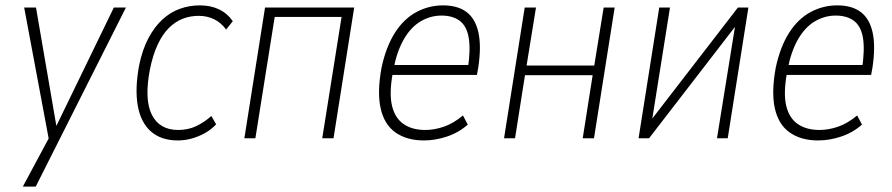

<svg xmlns="http://www.w3.org/2000/svg" viewBox="-20 -515 3320 715"><path d="M65 180 168 -12 165 21 70 -487H114L192 -34H184L404 -487H449L113 180Z M642 8Q580 8 542 -25.5Q504 -59 493 -121.5Q482 -184 498 -271Q510 -330 532.5 -372.5Q555 -415 585 -442.5Q615 -470 650.5 -482.5Q686 -495 724 -495Q765 -495 796 -480Q827 -465 847 -436L822 -405Q804 -430 778 -443Q752 -456 720 -456Q688 -456 660 -445Q632 -434 608.5 -410.5Q585 -387 567 -348.5Q549 -310 538 -255Q517 -144 545.5 -87.5Q574 -31 644 -31Q680 -31 710 -45Q740 -59 767 -83L785 -52Q766 -32 742.5 -19Q719 -6 693.5 1Q668 8 642 8Z M890 0 967 -487H1299L1222 0H1180L1252 -452H1003L931 0Z M1559 8Q1495 8 1453 -21.5Q1411 -51 1397.5 -111.5Q1384 -172 1401 -264Q1418 -342 1451 -393.5Q1484 -445 1530.5 -470Q1577 -495 1630 -495Q1684 -495 1717 -470.5Q1750 -446 1761.5 -394.5Q1773 -343 1761 -263L1756 -236H1427L1433 -273H1740L1722 -257Q1733 -331 1725.5 -374.5Q1718 -418 1692 -437.5Q1666 -457 1624 -457Q1583 -457 1546.5 -435.5Q1510 -414 1484 -369Q1458 -324 1445 -256L1442 -240Q1429 -166 1440 -120.5Q1451 -75 1483 -53Q1515 -31 1564 -31Q1597 -31 1632.5 -43Q1668 -55 1704 -85L1722 -51Q1688 -21 1644.5 -6.5Q1601 8 1559 8Z M1857 0 1934 -487H1976L1941 -271H2193L2228 -487H2269L2192 0H2150L2187 -235H1935L1898 0Z M2358 0 2435 -487H2475L2404 -41H2384L2728 -487H2767L2690 0H2650L2722 -446H2741L2397 0Z M3027 8Q2963 8 2921 -21.5Q2879 -51 2865.5 -111.5Q2852 -172 2869 -264Q2886 -342 2919 -393.5Q2952 -445 2998.5 -470Q3045 -495 3098 -495Q3152 -495 3185 -470.5Q3218 -446 3229.5 -394.5Q3241 -343 3229 -263L3224 -236H2895L2901 -273H3208L3190 -257Q3201 -331 3193.5 -374.5Q3186 -418 3160 -437.5Q3134 -457 3092 -457Q3051 -457 3014.5 -435.5Q2978 -414 2952 -369Q2926 -324 2913 -256L2910 -240Q2897 -166 2908 -120.5Q2919 -75 2951 -53Q2983 -31 3032 -31Q3065 -31 3100.5 -43Q3136 -55 3172 -85L3190 -51Q3156 -21 3112.5 -6.5Q3069 8 3027 8Z"/></svg>

Font: Nunito Sans 10pt Condensed ExtraLight
Style: Italic
Weight: 250
Width: 3
Italic angle: -9°
Designer: Vernon Adams
Foundry: Vernon Adams
Version: Version 3.101;gftools[0.9.27]